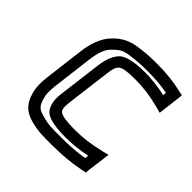

<svg xmlns="http://www.w3.org/2000/svg" viewBox="-150 -645 807 807"><g transform="rotate(45 253.5 -242.0)"><path d="M453 -4 462 -72 466 -104 434 -96C384 -84 337 -78 292 -78C241 -78 214 -83 203 -91C193 -98 191 -110 194 -141L219 -339C223 -374 229 -388 239 -395C250 -404 274 -408 322 -408C368 -408 414 -402 463 -389L493 -381L497 -413L505 -479L507 -499L488 -503C442 -514 394 -519 347 -519C295 -519 275 -518 229 -511C182 -504 155 -485 129 -459C98 -428 81 -379 75 -326L53 -148C49 -116 50 -86 57 -63C69 -19 90 9 139 23C187 36 210 35 269 35C329 35 384 30 431 20L451 16L453 -4ZM406 -25C367 -18 324 -15 275 -15C215 -15 199 -14 158 -26C123 -35 115 -46 105 -82C100 -99 100 -120 103 -148L125 -326C131 -374 141 -405 162 -425C185 -448 197 -457 231 -462C274 -468 290 -469 341 -469C379 -469 415 -466 452 -459L451 -444C409 -453 368 -458 328 -458C276 -458 234 -450 212 -435C189 -418 174 -381 169 -339L144 -141C139 -101 148 -66 169 -50C189 -35 231 -28 285 -28C325 -28 366 -32 408 -41L406 -25Z"/></g></svg>

Font: Gamestation Text Outline
Style: Italic
Weight: 400
Designer: Jonas Hecksher
Foundry: Jonas Hecksher, Playtypeª, e-types AS
Version: Version 1.003